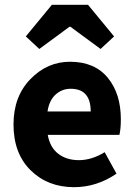

<svg xmlns="http://www.w3.org/2000/svg" viewBox="-20 -764 558 796"><path d="M287 12Q178 12 107 -58Q36 -128 36 -248Q36 -364 106 -436Q176 -508 270 -508Q372 -508 426.5 -442Q481 -376 481 -270Q481 -229 475 -205H178Q187 -153 221.5 -126.5Q256 -100 307 -100Q360 -100 414 -133L463 -44Q381 12 287 12ZM177 -302H356Q356 -396 273 -396Q237 -396 210.5 -372Q184 -348 177 -302ZM87 -613 195 -744H345L453 -613L397 -561L272 -653H268L143 -561Z"/></svg>

Font: Toshiba Sans
Style: Bold
Weight: 700
Designer: Paul D. Hunt
Foundry: Toshiba Corporation
Version: Version 2.020;PS 2.0;hotconv 1.0.86;makeotf.lib2.5.63406